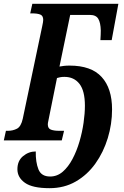

<svg xmlns="http://www.w3.org/2000/svg" viewBox="-39 -734 651 1004"><path d="M220 250Q131 250 91.5 222Q52 194 52 151Q52 107 81.5 82.5Q111 58 148 58Q147 114 162 151.5Q177 189 223 189Q260 189 289 164Q318 139 340 97.5Q362 56 376.5 6.5Q391 -43 398 -92Q405 -141 405 -181Q405 -259 376.5 -295.5Q348 -332 298 -332Q284 -332 275 -330Q266 -328 259 -326L221 -138Q217 -116 214 -103Q211 -90 211 -84Q211 -62 227.5 -56Q244 -50 269 -50H296L284 0H-19L-8 -50H3Q28 -50 49.5 -61Q71 -72 80 -113L182 -598Q187 -621 187 -630Q187 -652 171.5 -658Q156 -664 130 -664H119L130 -714H580L545 -524H486Q487 -538 487.5 -551.5Q488 -565 488 -575Q487 -615 475 -635.5Q463 -656 431 -656H328L272 -386Q283 -388 295.5 -389.5Q308 -391 325 -391Q438 -391 492.5 -331.5Q547 -272 547 -162Q547 -85 524.5 -11.5Q502 62 460 121Q418 180 357.5 215Q297 250 220 250Z"/></svg>

Font: Noto Serif ExtraCondensed
Style: Bold Italic
Weight: 700
Width: 2
Italic angle: -12°
Designer: Monotype Design Team
Foundry: Monotype Imaging Inc.
Version: Version 2.013; ttfautohint (v1.8.4.7-5d5b)